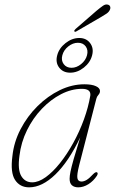

<svg xmlns="http://www.w3.org/2000/svg" viewBox="-20 -816 505 844"><path d="M328 -89.5Q317.5 -48 320.2 -33Q323 -18 338 -18Q349 -18 361 -25.2Q373 -32.5 389.5 -50.5Q400.5 -61.5 406.5 -58.5Q412.5 -54.5 406 -43.5Q390.5 -20 368.5 -6.2Q346.5 7.5 324 7.5Q306.5 7.5 296.2 -1.5Q286 -10.5 286 -30Q286 -42.5 289.8 -61.2Q293.5 -80 303.5 -115.5Q313.5 -151 332.5 -212Q282 -106 223.5 -49.2Q165 7.5 108 7.5Q67.5 7.5 46.2 -25Q25 -57.5 34.5 -129.5Q41 -191.5 70.5 -248.2Q100 -305 145 -349.5Q190 -394 243.2 -419.8Q296.5 -445.5 351 -445.5Q383.5 -445.5 401.5 -437.2Q419.5 -429 419.5 -416Q419.5 -406.5 412.5 -398.8Q405.5 -391 403.5 -382ZM65.5 -131Q57 -70 73.5 -42.2Q90 -14.5 121.5 -14.5Q149.5 -14.5 181 -37.2Q212.5 -60 243.8 -99.2Q275 -138.5 302.2 -188Q329.5 -237.5 349 -291.2Q368.5 -345 377 -396Q380.5 -425.5 340 -425.5Q294 -425.5 248.5 -402Q203 -378.5 164 -337.8Q125 -297 98.8 -243.8Q72.5 -190.5 65.5 -131ZM403.5 -768Q421.5 -783 432.8 -790.8Q444 -798.5 454.5 -795.5Q462 -793.5 464.2 -787Q466.5 -780.5 463 -773Q459 -763.5 448.5 -756.2Q438 -749 424 -741L315.5 -678Q309.5 -674.5 307 -678Q305.5 -680 307.5 -683.2Q309.5 -686.5 312 -688.5ZM288.5 -496.5Q257 -496.5 240 -519Q223 -541.5 231.5 -573Q239.5 -604 268 -626.5Q296.5 -649 328.5 -649Q359.5 -649 376.2 -626.5Q393 -604 385 -573Q377 -541.5 348.8 -519Q320.5 -496.5 288.5 -496.5ZM322.5 -628Q300.5 -628 280.2 -612Q260 -596 254 -573Q248 -550.5 260 -534.2Q272 -518 294.5 -518Q316.5 -518 336.5 -534.2Q356.5 -550.5 362.5 -573Q368.5 -596 356.8 -612Q345 -628 322.5 -628Z"/></svg>

Font: Fraunces 72pt S050 Thin
Style: Italic
Weight: 100
Italic angle: -16°
Version: Version 1.000; ttfautohint (v1.8.3)